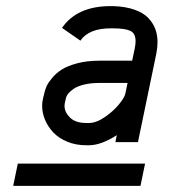

<svg xmlns="http://www.w3.org/2000/svg" viewBox="-20 -731 565 632"><path d="M307.1 -458Q278.3 -458 256.1 -452.4Q233.9 -446.8 222.2 -438.5Q210.4 -430.2 204.6 -422.9Q198.7 -415.5 197.3 -409.2L192.9 -389.2Q192.4 -387.2 192.4 -382.3Q192.4 -361.8 210.4 -344Q228.5 -326.2 263.7 -326.2H272.9Q296.9 -326.2 325.2 -345.7Q353.5 -365.2 371.8 -387.7Q390.1 -410.2 392.6 -422.9L399.9 -458ZM352.5 -637.7H344.2Q272.5 -637.7 244.6 -597.2L184.1 -639.2Q233.4 -710.9 344.2 -710.9H352.5Q393.6 -709.5 423.1 -699Q452.6 -688.5 468.5 -671.4Q484.4 -654.3 491.5 -634.8Q498.5 -615.2 498.5 -592.3Q498.5 -574.2 494.6 -554.7L434.1 -263.2H359.9L364.3 -286.1Q313 -252.9 272.9 -252.9H263.7Q229.5 -252.9 201.2 -264.6Q172.9 -276.4 155.3 -295.2Q137.7 -314 128.2 -336.7Q118.7 -359.4 118.7 -382.8Q118.7 -395 121.6 -406.7L126 -424.8Q128.4 -435.5 133.1 -446.5Q137.7 -457.5 150.9 -473.6Q164.1 -489.7 182.6 -501.7Q201.2 -513.7 233.6 -522.5Q266.1 -531.2 307.1 -531.2H415L423.3 -570.3Q426.3 -585 426.3 -595.2Q426.3 -621.6 408.7 -629.6Q391.1 -637.7 352.5 -637.7ZM457.5 -192.4 442.4 -119.1H23.4L38.6 -192.4Z"/></svg>

Font: Anka/Coder Condensed
Style: Italic
Weight: 400
Width: 4
Italic angle: -12°
Monospace: yes
Version: Version 001.100